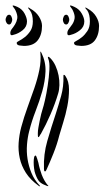

<svg xmlns="http://www.w3.org/2000/svg" viewBox="-50 -666 376 690"><path d="M159 -330Q148 -293 131.5 -255Q115 -217 97 -185Q95 -183 92.5 -178Q90 -173 88 -173Q86 -174 86 -180Q86 -186 86 -188Q86 -196 88 -207.5Q90 -219 92.5 -231.5Q95 -244 98 -256Q101 -268 104 -277Q106 -282 111.5 -305.5Q117 -329 121.5 -358.5Q126 -388 127.5 -415.5Q129 -443 123 -456Q121 -462 123 -462Q126 -462 130 -458Q142 -446 149.5 -429.5Q157 -413 160.5 -395Q164 -377 163.5 -360Q163 -343 159 -330ZM163 -179Q155 -147 142 -114.5Q129 -82 118 -58Q115 -50 112 -50Q109 -50 108.5 -53.5Q108 -57 108 -60Q106 -111 120 -159.5Q134 -208 151 -259Q161 -290 170 -322.5Q179 -355 178 -393Q178 -397 179 -397Q183 -397 185 -393Q198 -374 198 -344.5Q198 -315 192 -284.5Q186 -254 177 -225.5Q168 -197 163 -179ZM92 0Q96 4 93 3.5Q90 3 88 1Q59 -20 43 -45Q27 -70 21 -97.5Q15 -125 17 -153Q19 -181 26 -208Q36 -245 49 -280.5Q62 -316 73.5 -349.5Q85 -383 91.5 -415Q98 -447 95 -477Q95 -481 95 -481Q96 -481 99 -476Q115 -443 113.5 -408.5Q112 -374 102 -338.5Q92 -303 78 -267Q64 -231 55 -195Q49 -172 47 -146Q45 -120 49 -94.5Q53 -69 63 -44.5Q73 -20 92 0ZM100 -38Q109 -15 122 0Q123 0 123.5 1.5Q124 3 123 3Q120 3 114 0Q100 -5 92 -13Q84 -21 77 -41Q74 -49 72.5 -60.5Q71 -72 71 -82.5Q71 -93 72.5 -100Q74 -107 78 -107Q80 -107 83.5 -96Q87 -85 88 -81Q90 -70 93.5 -58Q97 -46 100 -38ZM36 -501Q31 -501 20.5 -502.5Q10 -504 10 -512Q10 -515 19 -519.5Q28 -524 39 -532.5Q50 -541 59 -554.5Q68 -568 68 -589Q68 -615 58 -628Q56 -631 53 -634.5Q50 -638 51 -639Q53 -639 55.5 -637.5Q58 -636 59 -635Q79 -624 90 -606.5Q101 -589 101 -573Q101 -541 85.5 -521Q70 -501 36 -501ZM-1 -541Q-13 -536 -13 -547Q-13 -555 -7 -562.5Q-1 -570 4.5 -579Q10 -588 12 -599.5Q14 -611 6 -628Q4 -633 -1 -639Q-6 -645 -4 -646Q-2 -647 4.5 -644.5Q11 -642 13 -641Q30 -633 38.5 -617Q47 -601 47 -589Q47 -570 31.5 -557.5Q16 -545 -1 -541ZM-30 -595Q-30 -600 -26.5 -606.5Q-23 -613 -17 -613Q-12 -613 -9 -606.5Q-6 -600 -6 -595Q-6 -591 -9 -584.5Q-12 -578 -17 -578Q-23 -578 -26.5 -584Q-30 -590 -30 -595ZM242 -501Q237 -501 226.5 -502.5Q216 -504 216 -512Q216 -515 225 -519.5Q234 -524 244.5 -532.5Q255 -541 264 -554.5Q273 -568 273 -589Q273 -614 264 -628Q262 -631 258.5 -634.5Q255 -638 257 -639Q258 -639 261 -637.5Q264 -636 265 -635Q285 -624 295.5 -606.5Q306 -589 306 -573Q306 -541 291 -521Q276 -501 242 -501ZM205 -541Q200 -539 196 -539.5Q192 -540 192 -547Q192 -555 198 -562.5Q204 -570 210 -579Q216 -588 218 -599.5Q220 -611 212 -628Q210 -633 205 -639Q200 -645 202 -646Q204 -647 210 -644.5Q216 -642 218 -641Q235 -633 244 -617Q253 -601 253 -589Q253 -570 237.5 -557.5Q222 -545 205 -541ZM176 -595Q176 -600 179 -606.5Q182 -613 188 -613Q193 -613 196 -606.5Q199 -600 199 -595Q199 -591 196 -584.5Q193 -578 188 -578Q182 -578 179 -584Q176 -590 176 -595Z"/></svg>

Font: Akronim
Style: Regular
Weight: 400
Designer: Grzegorz Klimczewski
Foundry: Fonty.PL
Version: Version 1.002